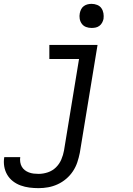

<svg xmlns="http://www.w3.org/2000/svg" viewBox="-70 -763 690 996"><path d="M130 213Q106 213 82.5 210Q59 207 37 199Q15 191 -3 177Q-21 163 -32.5 143.5Q-44 124 -48 100.5Q-52 77 -48 53Q-48 53 -48 52.5Q-48 52 -48 52H35Q35 52 35 52Q35 52 35 52Q33 65 35 78Q37 91 43 101.5Q49 112 58.5 119.5Q68 127 80 131.5Q92 136 104.5 137.5Q117 139 130 139Q154 139 178 131Q202 123 220 105.5Q238 88 248 64.5Q258 41 262 18L340 -457H186V-530H436L344 30Q339 55 331 79Q323 103 308.5 125Q294 147 273.5 164.5Q253 182 229 193Q205 204 180 208.5Q155 213 130 213ZM405 -618Q390 -618 376.5 -623Q363 -628 354.5 -639.5Q346 -651 343.5 -665.5Q341 -680 344 -695Q346 -705 351 -715Q356 -725 365 -731.5Q374 -738 384.5 -740.5Q395 -743 405 -743Q420 -743 434 -737.5Q448 -732 456 -720.5Q464 -709 466.5 -694.5Q469 -680 467 -665Q465 -655 459.5 -645Q454 -635 445 -628.5Q436 -622 425.5 -620Q415 -618 405 -618Z"/></svg>

Font: Iosevka Slab Extended Oblique
Style: Regular
Weight: 400
Width: 7
Italic angle: -9°
Monospace: yes
Designer: Belleve Invis
Foundry: Belleve Invis
Version: Version 11.1.0; ttfautohint (v1.8.3)